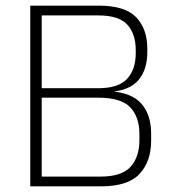

<svg xmlns="http://www.w3.org/2000/svg" viewBox="-20 -659 608 679"><path d="M112 0V-34.5H335.5Q410.5 -34.5 441.8 -69.2Q473 -104 473 -163V-185.5Q473 -245 440.8 -279.2Q408.5 -313.5 328 -313.5H114V-347H327.5Q399 -347 429.5 -380.2Q460 -413.5 460 -470.5V-482Q460 -538.5 430.5 -571.5Q401 -604.5 327 -604.5H111.5V-639H329.5Q422.5 -639 461.8 -597.8Q501 -556.5 501 -486V-475Q501 -413 469.8 -376Q438.5 -339 370 -334L368 -336.5Q446 -331.5 480.2 -292.2Q514.5 -253 514.5 -186V-161.5Q514.5 -88 473.5 -44Q432.5 0 338 0ZM87 0V-639H127.5V0Z"/></svg>

Font: Anek Gujarati Medium ExtraLight
Style: Regular
Weight: 250
Version: Version 1.003